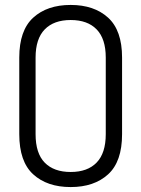

<svg xmlns="http://www.w3.org/2000/svg" viewBox="-20 -751 572 777"><path d="M58 -208V-518Q58 -628 114.4 -679.5Q170.8 -731 266 -731Q361 -731 417.5 -679.5Q474 -628 474 -518V-208Q474 -96.9 417.5 -45.5Q361 6 266 6Q170.8 6 114.4 -45.5Q58 -96.9 58 -208ZM266.1 -670Q198 -670 161 -632Q124 -594 124 -518V-208Q124 -130.6 161 -92.8Q198 -55 266.1 -55Q334.3 -55 371.1 -93.2Q408 -131.5 408 -208V-518Q408 -594 371.1 -632Q334.3 -670 266.1 -670Z"/></svg>

Font: Dosis
Style: Regular
Weight: 400
Designer: Edgar Tolentino, Pablo Impallari, Igino Marini
Foundry: Edgar Tolentino, Pablo Impallari, Igino Marini
Version: Version 1.007;Glyphs 3.1.1 (3134)